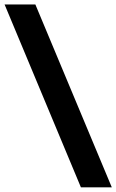

<svg xmlns="http://www.w3.org/2000/svg" viewBox="-25 -694 508 839"><path d="M463.5 124.5H328.5L-5 -674.5H129.5Z"/></svg>

Font: Anek Gujarati Medium
Style: Bold
Weight: 700
Version: Version 1.003